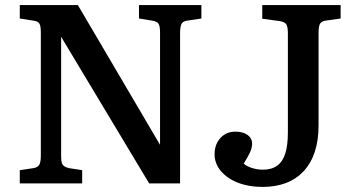

<svg xmlns="http://www.w3.org/2000/svg" viewBox="-20 -723 1395 757"><path d="M58 0V-52L111 -60Q129 -63 135 -73.5Q141 -84 141 -111V-595Q141 -621 135 -630.5Q129 -640 109 -642L58 -650V-703H287L611 -152V-158V-595Q611 -620 605 -629.5Q599 -639 578 -642L528 -650V-703H774V-650L721 -642Q702 -640 696 -629.5Q690 -619 690 -591V0H568L221 -578V-571V-107Q221 -82 227.5 -73Q234 -64 253 -60L304 -52V0ZM1015 14Q961 14 918.5 -2.5Q876 -19 851 -48.5Q826 -78 826 -115Q826 -142 837 -162Q848 -182 866 -193Q884 -204 907 -204Q938 -204 956 -191Q974 -178 974 -156Q974 -141 966.5 -124Q959 -107 941 -78Q953 -67 974 -60.5Q995 -54 1017 -54Q1051 -54 1073 -70Q1095 -86 1105 -118.5Q1115 -151 1115 -200V-592Q1115 -618 1108.5 -627.5Q1102 -637 1082 -640L1014 -649V-703H1323V-650L1266 -642Q1249 -640 1242.5 -630.5Q1236 -621 1236 -592V-229Q1236 -112 1178 -49Q1120 14 1015 14Z"/></svg>

Font: Literata 18pt Medium
Style: Regular
Weight: 500
Designer: Latin by Veronika Burian and Jose Scaglione. Greek by Irene Vlachou. Cyrillic by Vera Evstafieva.
Foundry: TypeTogether
Version: Version 3.103;gftools[0.9.29]